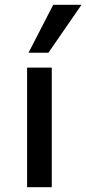

<svg xmlns="http://www.w3.org/2000/svg" viewBox="-20 -781 360 801"><path d="M93 0V-499H196V0ZM99 -561 202 -761H320L182 -561Z"/></svg>

Font: Nunito Sans 12pt ExtraLight 6pt Medium
Style: Regular
Weight: 500
Version: Version 3.101;gftools[0.9.27]